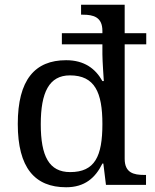

<svg xmlns="http://www.w3.org/2000/svg" viewBox="-20 -780 654 810"><path d="M259 10C337 10 382 -29 412 -90H416L427 0H596V-42H588C544 -42 506 -51 506 -110V-593H597V-640H506V-760H322V-718H330C374 -718 412 -708 412 -650V-640H241V-593H412V-551C412 -524 418 -438 418 -438H412C383 -490 336 -526 259 -526C127 -526 55 -443 55 -257C55 -72 127 10 259 10ZM276 -54C187 -54 152 -121 152 -256C152 -390 187 -462 275 -462C380 -462 412 -390 412 -257C412 -120 380 -54 276 -54Z"/></svg>

Font: Noto Nastaliq Urdu
Style: Regular
Weight: 400
Designer: Monotype Design Team (Patrick Giasson: type design, Kamal Mansour: OpenType code, Glenda Bellarosa). Updated by Simon Co
Foundry: Monotype Imaging Inc., Simon Cozens
Version: Version 3.009